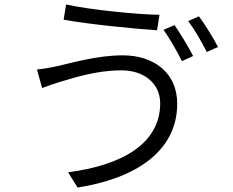

<svg xmlns="http://www.w3.org/2000/svg" viewBox="-20 -799 1040 857"><path d="M759 -687 710 -666C737 -628 772 -567 792 -526L842 -549C821 -590 784 -651 759 -687ZM868 -726 820 -705C848 -668 881 -611 903 -567L953 -589C934 -627 895 -690 868 -726ZM695 -338C695 -157 523 -61 284 -30L326 38C580 -1 771 -121 771 -336C771 -475 666 -552 528 -552C415 -552 303 -519 233 -503C204 -497 172 -491 145 -489L168 -406C192 -415 219 -425 249 -434C310 -451 407 -485 522 -485C625 -485 695 -425 695 -338ZM275 -779 264 -711C375 -691 572 -671 681 -664L692 -733C597 -734 383 -755 275 -779Z"/></svg>

Font: Noto Sans CJK JP DemiLight
Style: Regular
Weight: 350
Designer: Ryoko NISHIZUKA (kana & ideographs); Paul D. Hunt (Latin, Greek & Cyrillic); Wenlong ZHANG (bopomofo); Sandoll Communica
Foundry: Adobe Systems Incorporated
Version: Version 1.004;PS 1.004;hotconv 1.0.82;makeotf.lib2.5.63406